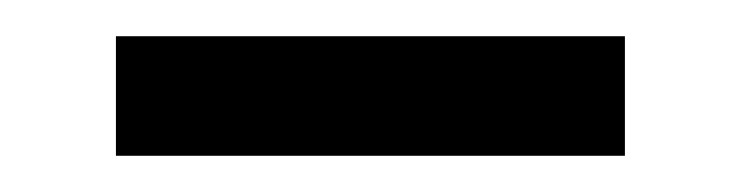

<svg xmlns="http://www.w3.org/2000/svg" viewBox="-20 -334 410 106"><path d="M44 -248H325V-314H44Z"/></svg>

Font: Noto Serif CJK HK
Style: Bold
Weight: 700
Designer: Ryoko NISHIZUKA 西塚涼子 (kana & ideographs); Frank Grießhammer (Latin, Greek & Cyrillic); Wenlong ZHANG 张文龙 (bopomofo); San
Foundry: Adobe
Version: Version 2.001;hotconv 1.1.0;makeotfexe 2.6.0